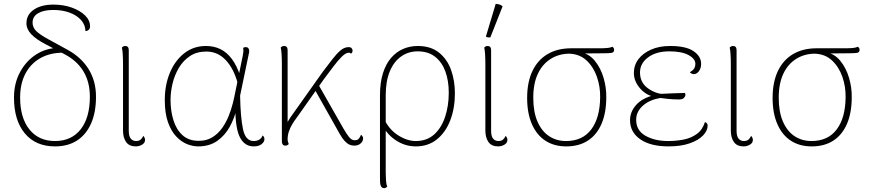

<svg xmlns="http://www.w3.org/2000/svg" viewBox="-20 -752 4539 1002"><path d="M267 12Q166 12 109.5 -56Q53 -124 53 -243Q53 -317 84.5 -375.5Q116 -434 169 -468Q222 -502 288 -502L309 -477Q241 -477 190.5 -448.5Q140 -420 112.5 -367.5Q85 -315 85 -243Q85 -137 133.5 -76.5Q182 -16 267 -16Q353 -16 401 -77Q449 -138 449 -247Q449 -324 415.5 -379.5Q382 -435 317 -469L218 -521Q168 -547 143 -573.5Q118 -600 118 -631Q118 -675 156.5 -701.5Q195 -728 259 -728Q311 -728 354.5 -712.5Q398 -697 424 -671.5Q450 -646 450 -614Q450 -604 443.5 -597Q437 -590 426 -590Q425 -623 403 -647.5Q381 -672 343.5 -686Q306 -700 258 -700Q208 -700 179 -683Q150 -666 150 -634Q150 -609 169 -590Q188 -571 236 -545L333 -492Q404 -453 442.5 -391Q481 -329 481 -247Q481 -166 455.5 -108Q430 -50 382.5 -19Q335 12 267 12Z M689 12Q654 12 638 -11Q622 -34 622 -71V-417Q622 -447 620.5 -469.5Q619 -492 616 -504Q619 -507 623 -509.5Q627 -512 634 -512Q643 -512 647.5 -506.5Q652 -501 652 -490V-69Q652 -41 662.5 -28.5Q673 -16 690 -16Q705 -16 713.5 -23Q722 -30 728 -43Q733 -37 735 -32Q737 -27 737 -22Q737 -6 721.5 3Q706 12 689 12Z M1014 12Q986 12 956 0Q926 -12 899.5 -40Q873 -68 856.5 -114.5Q840 -161 840 -231Q840 -308 866.5 -372Q893 -436 941.5 -474Q990 -512 1055 -512Q1096 -512 1129.5 -496Q1163 -480 1189.5 -445Q1216 -410 1235 -352L1221 -316Q1200 -394 1158 -438.5Q1116 -483 1057 -483Q1007 -483 971.5 -459.5Q936 -436 913.5 -398Q891 -360 880.5 -316Q870 -272 870 -231Q870 -174 885 -125Q900 -76 932.5 -46.5Q965 -17 1017 -17Q1058 -17 1088 -35.5Q1118 -54 1139 -83.5Q1160 -113 1173.5 -147Q1187 -181 1195 -213Q1203 -245 1207 -267L1246 -457Q1249 -473 1250 -481.5Q1251 -490 1249 -502Q1251 -504 1254.5 -505Q1258 -506 1262 -506Q1272 -506 1276 -500.5Q1280 -495 1280.5 -488Q1281 -481 1279 -474L1233 -253Q1235 -141 1248 -78.5Q1261 -16 1304 -16Q1320 -16 1332.5 -23Q1345 -30 1350 -45Q1360 -39 1360 -25Q1360 -12 1345.5 0Q1331 12 1304 12Q1257 12 1232.5 -34.5Q1208 -81 1208 -193L1215 -185Q1204 -136 1179 -90.5Q1154 -45 1113.5 -16.5Q1073 12 1014 12Z M1469 8Q1460 8 1455.5 2Q1451 -4 1451 -14V-417Q1451 -447 1449.5 -469.5Q1448 -492 1445 -504Q1448 -507 1452 -509.5Q1456 -512 1463 -512Q1472 -512 1476.5 -506.5Q1481 -501 1481 -490V-79L1467 -71Q1467 -91 1481 -115.5Q1495 -140 1511 -161L1665 -378Q1692 -413 1714 -442Q1736 -471 1756.5 -488.5Q1777 -506 1799 -506Q1811 -506 1815.5 -500Q1820 -494 1820 -488Q1820 -482 1817.5 -478Q1815 -474 1812 -472Q1810 -474 1807.5 -475.5Q1805 -477 1801 -477Q1785 -477 1764.5 -457Q1744 -437 1720 -405Q1696 -373 1669 -337L1530 -140Q1516 -122 1505 -103.5Q1494 -85 1487.5 -65.5Q1481 -46 1481 -25Q1481 -18 1483 -11.5Q1485 -5 1487 0Q1484 3 1480 5.5Q1476 8 1469 8ZM1828 8Q1815 8 1803 2.5Q1791 -3 1778.5 -16.5Q1766 -30 1753 -53L1619 -291L1638 -317L1773 -80Q1788 -54 1801.5 -37Q1815 -20 1831 -20Q1847 -20 1854 -30Q1861 -40 1864 -49Q1869 -45 1872 -40Q1875 -35 1875 -29Q1875 -21 1870 -12.5Q1865 -4 1854.5 2Q1844 8 1828 8Z M1985 230Q1978 230 1973.5 226.5Q1969 223 1966.5 216Q1964 209 1963.5 199Q1963 189 1963 176V-254Q1963 -321 1978.5 -370Q1994 -419 2021.5 -450.5Q2049 -482 2084.5 -497Q2120 -512 2160 -512Q2228 -512 2271 -477.5Q2314 -443 2334 -387Q2354 -331 2354 -265Q2354 -187 2330 -124.5Q2306 -62 2260.5 -25Q2215 12 2150 12Q2092 12 2042.5 -22Q1993 -56 1967 -115L1982 -137Q2008 -78 2056 -47Q2104 -16 2150 -16Q2208 -16 2246 -50.5Q2284 -85 2303 -142.5Q2322 -200 2322 -268Q2322 -330 2304.5 -378.5Q2287 -427 2251 -455.5Q2215 -484 2160 -484Q2111 -484 2073 -457Q2035 -430 2014 -379Q1993 -328 1993 -255V149Q1993 170 1994.5 190.5Q1996 211 2001 221Q2000 223 1995.5 226.5Q1991 230 1985 230Z M2580 12Q2545 12 2529 -11Q2513 -34 2513 -71V-417Q2513 -447 2511.5 -469.5Q2510 -492 2507 -504Q2510 -507 2514 -509.5Q2518 -512 2525 -512Q2534 -512 2538.5 -506.5Q2543 -501 2543 -490V-69Q2543 -41 2553.5 -28.5Q2564 -16 2581 -16Q2596 -16 2604.5 -23Q2613 -30 2619 -43Q2624 -37 2626 -32Q2628 -27 2628 -22Q2628 -6 2612.5 3Q2597 12 2580 12ZM2539 -557Q2535 -556 2526.5 -557Q2518 -558 2516 -562L2567 -732Q2578 -731 2586.5 -728.5Q2595 -726 2603 -719Z M2935 12Q2872 12 2826.5 -17.5Q2781 -47 2756 -104Q2731 -161 2731 -241Q2731 -323 2758.5 -381Q2786 -439 2837.5 -469.5Q2889 -500 2961 -500H3110Q3131 -500 3148.5 -501.5Q3166 -503 3176 -508Q3178 -507 3181.5 -503Q3185 -499 3185 -492Q3185 -478 3171 -476Q3157 -474 3131 -474L3014 -473L2954 -472Q2898 -472 2854.5 -445Q2811 -418 2787 -367Q2763 -316 2763 -242Q2763 -168 2785 -117.5Q2807 -67 2845.5 -41.5Q2884 -16 2934 -16Q3020 -16 3065.5 -76.5Q3111 -137 3112 -244Q3113 -300 3095 -351.5Q3077 -403 3040.5 -437Q3004 -471 2947 -472L3005 -481Q3053 -473 3084 -435Q3115 -397 3130 -345.5Q3145 -294 3144 -244Q3144 -164 3119.5 -106.5Q3095 -49 3048.5 -18.5Q3002 12 2935 12Z M3469 12Q3375 12 3321.5 -25Q3268 -62 3268 -125Q3268 -168 3299.5 -204Q3331 -240 3395 -256L3407 -244Q3354 -252 3321 -290Q3288 -328 3288 -371Q3288 -412 3312 -443.5Q3336 -475 3378.5 -493.5Q3421 -512 3477 -512Q3560 -512 3599.5 -485Q3639 -458 3639 -419Q3639 -396 3627.5 -380.5Q3616 -365 3601 -365Q3596 -365 3590.5 -367.5Q3585 -370 3580 -375Q3598 -386 3603.5 -396Q3609 -406 3609 -419Q3609 -445 3573.5 -464.5Q3538 -484 3473 -484Q3404 -484 3362 -452.5Q3320 -421 3320 -374Q3320 -324 3356.5 -295Q3393 -266 3442 -260L3444 -243Q3377 -236 3338.5 -203.5Q3300 -171 3300 -127Q3300 -71 3348.5 -43.5Q3397 -16 3467 -16Q3508 -16 3547 -23.5Q3586 -31 3616 -52.5Q3646 -74 3659 -115Q3667 -112 3670 -107Q3673 -102 3673 -97Q3673 -70 3649 -45Q3625 -20 3579.5 -4Q3534 12 3469 12ZM3524 -233Q3491 -233 3466 -236Q3441 -239 3423 -241V-262Q3460 -264 3491.5 -265Q3523 -266 3554 -267Q3557 -263 3557 -257Q3557 -249 3549.5 -241Q3542 -233 3524 -233Z M3861 12Q3826 12 3810 -11Q3794 -34 3794 -71V-417Q3794 -447 3792.5 -469.5Q3791 -492 3788 -504Q3791 -507 3795 -509.5Q3799 -512 3806 -512Q3815 -512 3819.5 -506.5Q3824 -501 3824 -490V-69Q3824 -41 3834.5 -28.5Q3845 -16 3862 -16Q3877 -16 3885.5 -23Q3894 -30 3900 -43Q3905 -37 3907 -32Q3909 -27 3909 -22Q3909 -6 3893.5 3Q3878 12 3861 12Z M4216 12Q4153 12 4107.5 -17.5Q4062 -47 4037 -104Q4012 -161 4012 -241Q4012 -323 4039.5 -381Q4067 -439 4118.5 -469.5Q4170 -500 4242 -500H4391Q4412 -500 4429.5 -501.5Q4447 -503 4457 -508Q4459 -507 4462.5 -503Q4466 -499 4466 -492Q4466 -478 4452 -476Q4438 -474 4412 -474L4295 -473L4235 -472Q4179 -472 4135.5 -445Q4092 -418 4068 -367Q4044 -316 4044 -242Q4044 -168 4066 -117.5Q4088 -67 4126.5 -41.5Q4165 -16 4215 -16Q4301 -16 4346.5 -76.5Q4392 -137 4393 -244Q4394 -300 4376 -351.5Q4358 -403 4321.5 -437Q4285 -471 4228 -472L4286 -481Q4334 -473 4365 -435Q4396 -397 4411 -345.5Q4426 -294 4425 -244Q4425 -164 4400.5 -106.5Q4376 -49 4329.5 -18.5Q4283 12 4216 12Z"/></svg>

Font: Arima Thin Thin
Style: Regular
Weight: 250
Version: Version 1.100